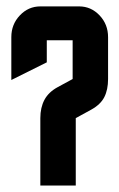

<svg xmlns="http://www.w3.org/2000/svg" viewBox="-20 -575 370 595"><path d="M105 -209Q105 -241.7 117.7 -265.6Q130.4 -289.6 159.2 -305.2L205.1 -330.1V-450.2H125V-381.8L15.1 -327.1V-460Q15.1 -499.5 41.5 -527.3Q67.9 -555.2 105 -555.2H225.1Q262.2 -555.2 288.6 -527.3Q314.9 -499.5 314.9 -460V-330.1Q314.9 -296.9 303.2 -273.9Q291.5 -251 262.2 -234.9L214.8 -209V0H105Z"/></svg>

Font: Horta
Style: Regular
Weight: 600
Width: 3
Version: Version 0.11